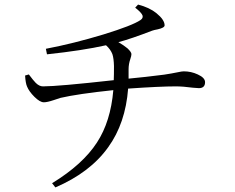

<svg xmlns="http://www.w3.org/2000/svg" viewBox="-20 -777 1040 848"><path d="M224.6 50.8 210 32.2Q345.7 -50.8 408.2 -147.5Q468.8 -240.2 480.5 -378.9Q323.2 -362.3 247.1 -344.7Q236.3 -341.8 217.8 -335Q188.5 -325.2 173.8 -325.2Q156.2 -325.2 131.8 -349.6Q108.4 -373 99.6 -394.5Q92.8 -409.2 90.8 -443.4L107.4 -448.2Q127.9 -420.9 137.7 -411.1Q153.3 -395.5 169.9 -395.5Q236.3 -395.5 482.4 -422.9Q483.4 -443.4 483.4 -485.4Q482.4 -519.5 476.6 -537.1Q468.8 -558.6 448.2 -577.1Q343.8 -553.7 187.5 -537.1L182.6 -561.5Q305.7 -585 437.5 -625Q564.5 -664.1 600.6 -688.5Q613.3 -697.3 609.4 -709Q604.5 -721.7 577.1 -743.2L589.8 -756.8Q639.6 -744.1 670.9 -718.8Q707 -689.5 707 -665Q707 -654.3 676.8 -647.5Q660.2 -644.5 652.3 -641.6Q558.6 -605.5 502.9 -590.8Q526.4 -577.1 543 -563.5Q560.5 -546.9 560.5 -538.1Q560.5 -530.3 555.7 -516.6Q547.9 -494.1 547.9 -470.7Q547.9 -450.2 547.9 -429.7Q621.1 -436.5 705.1 -447.3Q737.3 -452.1 765.6 -458Q783.2 -461.9 792 -461.9Q824.2 -461.9 853.5 -448.2Q885.7 -433.6 885.7 -414.1Q885.7 -387.7 858.4 -387.7Q852.5 -387.7 832 -389.6Q788.1 -395.5 756.8 -395.5Q686.5 -395.5 545.9 -385.7Q534.2 -232.4 458 -127Q378.9 -15.6 224.6 50.8Z"/></svg>

Font: Bpmf Zihi Only R
Style: R
Weight: 400
Foundry: But Ko
Version: Version 1.320